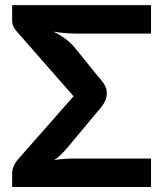

<svg xmlns="http://www.w3.org/2000/svg" viewBox="-20 -746 654 766"><path d="M406 -375.5Q406 -368 404.8 -360.2Q403.5 -352.5 399.5 -343.5Q395.5 -334.5 387.8 -323.5Q380 -312.5 367.5 -299L247 -154.5Q230.5 -136 219 -125.2Q207.5 -114.5 196 -107.5Q218.5 -111 237.8 -112.2Q257 -113.5 273 -113.5H582.5V0H28.5V-55Q28.5 -71 36.5 -87Q44.5 -103 56 -115L273.5 -362L46 -621.5Q38.5 -629.5 33.5 -640.2Q28.5 -651 28.5 -662.5V-725.5H582.5V-612H291Q262 -612 238.8 -614Q215.5 -616 193 -620Q243 -596 275.5 -559.5L368 -445Q380.5 -431.5 388 -421.2Q395.5 -411 399.5 -403Q403.5 -395 404.8 -388.2Q406 -381.5 406 -375.5Z"/></svg>

Font: Lato Heavy
Style: Regular
Weight: 800
Designer: Lukasz Dziedzic
Foundry: tyPoland Lukasz Dziedzic
Version: Version 2.007; 2014-02-27